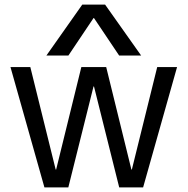

<svg xmlns="http://www.w3.org/2000/svg" viewBox="-20 -810 811 830"><path d="M172 0 25.3 -520H111.1L220.7 -77.1H222.7L331.6 -520H439.1L548 -77.1H550L659.6 -520H745.4L598.7 0H495.3L386.3 -436.3H384.3L275.4 0ZM180.6 -570 335.6 -790H434.4L590.1 -570H495L386.3 -731.9H384.3L275.7 -570Z"/></svg>

Font: M PLUS 1 Thin
Style: Regular
Weight: 100
Designer: Coji Morishita
Foundry: UNDERFOREST DESIGN
Version: Version 1.001